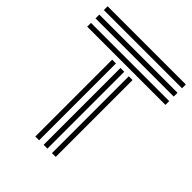

<svg xmlns="http://www.w3.org/2000/svg" viewBox="-219 -941 1078 1078"><g transform="rotate(45 320.5 -402.0)"><path d="M10 -774V-804H631V-774ZM10 -708V-738H631V-708ZM10 -642V-672H631V-642ZM372 0V-610H402V0ZM240 0V-610H270V0ZM306 0V-610H336V0Z"/></g></svg>

Font: Zen Tokyo Zoo
Style: Regular
Weight: 400
Designer: Yoshimichi Ohira
Foundry: A-1 Corp ZenFonts
Version: Version 1.002; ttfautohint (v1.8.3)